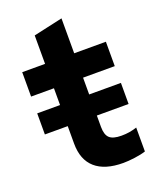

<svg xmlns="http://www.w3.org/2000/svg" viewBox="-131 -762 687 847"><g transform="rotate(-20 212.0 -338.5)"><path d="M300.8 7.9Q214.3 7.9 169.7 -31.4Q125 -70.6 125 -146.8V-228.7H17.7V-327.7H125V-406.5H17.7V-521H125V-654.5L261.7 -684.9V-521H410.5V-406.5H261.7V-327.7H410.7V-228.7H261.7V-175.1Q261.7 -138.6 277.9 -123.3Q294.1 -107.9 333.7 -107.9Q353.9 -107.9 370.4 -110.6Q386.9 -113.2 406.7 -119.5V-7.3Q385.5 -0.3 354.5 3.8Q323.5 7.9 300.8 7.9Z"/></g></svg>

Font: Red Hat Display VF
Style: Regular
Weight: 300
Designer: Pentagram, MCKL
Foundry: Pentagram, MCKL
Version: Version 1.023